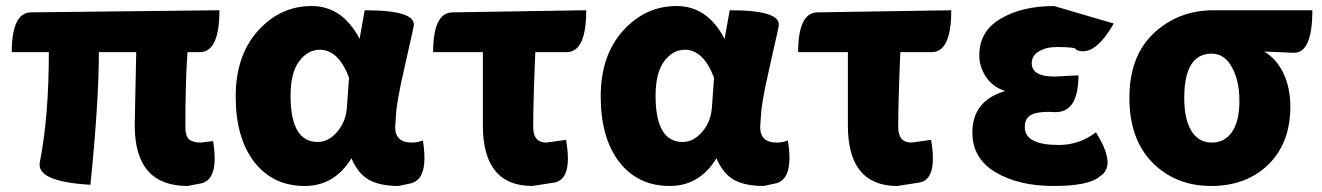

<svg xmlns="http://www.w3.org/2000/svg" viewBox="-20 -603 4387 637"><path d="M602 14Q427 14 427 -187Q427 -201 429 -290L432 -430H308Q308 -266 280 10Q101 0 112 -64Q142 -215 142 -430H19Q19 -562 84 -562L708 -569Q708 -430 643 -430H602Q595 -333 595 -181Q595 -152 607 -141Q620 -130 646 -130L687 -135Q708 -4 644 6Z M991 14Q886 14 824 -65Q762 -145 762 -283Q762 -419 836 -501Q910 -583 1014 -583Q1116 -583 1173 -474L1190 -569Q1366 -569 1352 -514L1347 -490Q1332 -425 1326 -397Q1320 -370 1309 -320Q1299 -271 1295 -238L1291 -182Q1291 -130 1346 -130Q1365 -130 1383 -137Q1404 -6 1340 6L1302 14Q1240 14 1203 -7Q1167 -28 1146 -78Q1090 14 991 14ZM1034 -132Q1070 -132 1099 -166Q1128 -200 1131 -248L1138 -345Q1103 -438 1041 -438Q1001 -438 972 -399Q944 -361 944 -285Q944 -132 1034 -132Z M1746 14Q1582 14 1582 -187V-430H1417Q1417 -562 1482 -562L1925 -569Q1925 -430 1860 -430H1756Q1749 -266 1749 -181Q1749 -130 1793 -130L1858 -139Q1881 -6 1817 3Z M2202 14Q2097 14 2035 -65Q1973 -145 1973 -283Q1973 -419 2047 -501Q2121 -583 2225 -583Q2327 -583 2384 -474L2401 -569Q2577 -569 2563 -514L2558 -490Q2543 -425 2537 -397Q2531 -370 2520 -320Q2510 -271 2506 -238L2502 -182Q2502 -130 2557 -130Q2576 -130 2594 -137Q2615 -6 2551 6L2513 14Q2451 14 2414 -7Q2378 -28 2357 -78Q2301 14 2202 14ZM2245 -132Q2281 -132 2310 -166Q2339 -200 2342 -248L2349 -345Q2314 -438 2252 -438Q2212 -438 2183 -399Q2155 -361 2155 -285Q2155 -132 2245 -132Z M2957 14Q2793 14 2793 -187V-430H2628Q2628 -562 2693 -562L3136 -569Q3136 -430 3071 -430H2967Q2960 -266 2960 -181Q2960 -130 3004 -130L3069 -139Q3092 -6 3028 3Z M3475 14Q3359 14 3282 -32Q3206 -78 3206 -163Q3206 -269 3315 -301Q3274 -314 3251 -348Q3229 -382 3229 -419Q3229 -500 3300 -541Q3371 -583 3477 -583L3675 -525Q3610 -411 3550 -438Q3554 -447 3487 -447Q3449 -447 3426 -432Q3403 -418 3403 -394Q3403 -349 3477 -349L3558 -353Q3558 -227 3477 -231L3459 -232Q3417 -232 3398 -220Q3380 -209 3380 -181Q3380 -122 3493 -122Q3561 -122 3616 -164Q3686 -52 3629 -18Q3594 14 3475 14Z M3804 -63Q3727 -141 3727 -278Q3727 -417 3808 -493Q3890 -569 4006 -569H4334Q4334 -423 4269 -428L4174 -432Q4215 -408 4238 -360Q4261 -312 4261 -249Q4261 -129 4188 -57Q4115 14 3998 14Q3881 14 3804 -63ZM4000 -130Q4044 -130 4068 -166Q4092 -202 4092 -268Q4092 -336 4067 -380Q4043 -425 4000 -425Q3909 -425 3909 -278Q3909 -207 3933 -168Q3957 -130 4000 -130Z"/></svg>

Font: Swei Half Moon CJK SC
Style: Black
Weight: 900
Version: Version 2.071